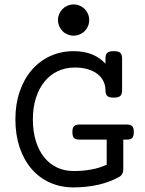

<svg xmlns="http://www.w3.org/2000/svg" viewBox="-20 -816 640 847"><path d="M235.8 -727.5Q235.8 -741.7 241.2 -754.4Q246.6 -767.1 255.9 -776.4Q265.1 -785.6 277.8 -791Q290.5 -796.4 304.7 -796.4Q318.8 -796.4 331.5 -791Q344.2 -785.6 353.5 -776.4Q362.8 -767.1 368.2 -754.4Q373.5 -741.7 373.5 -727.5Q373.5 -713.4 368.2 -700.7Q362.8 -688 353.5 -678.7Q344.2 -669.4 331.5 -664.1Q318.8 -658.7 304.7 -658.7Q290.5 -658.7 277.8 -664.1Q265.1 -669.4 255.9 -678.7Q246.6 -688 241.2 -700.7Q235.8 -713.4 235.8 -727.5ZM330.1 -200.2Q313.5 -200.2 306.4 -207.5Q299.3 -214.8 299.3 -233.4Q299.3 -252 306.4 -259.3Q313.5 -266.6 330.1 -266.6H539.6Q556.2 -266.6 563.2 -259.3Q570.3 -252 570.3 -233.4Q570.3 -214.8 563.2 -207.5Q556.2 -200.2 539.6 -200.2H523.9V-69.8Q523.9 -45.9 506.3 -36.1Q465.8 -12.7 413.6 -1Q361.3 10.7 304.7 10.7Q247.1 10.7 199.7 -10.7Q152.3 -32.2 118.7 -71.5Q85 -110.8 66.4 -166.3Q47.9 -221.7 47.9 -289.6Q47.9 -357.4 67.1 -412.8Q86.4 -468.3 120.6 -507.8Q154.8 -547.4 201.9 -568.8Q249 -590.3 304.7 -590.3Q352.1 -590.3 387 -575.7Q421.9 -561 445.3 -534.7V-558.6Q445.3 -575.7 453.4 -583Q461.4 -590.3 481.9 -590.3Q502.4 -590.3 510.5 -583Q518.6 -575.7 518.6 -558.6V-417Q518.6 -399.9 510.5 -392.6Q502.4 -385.3 481.9 -385.3Q461.4 -385.3 453.4 -392.6Q445.3 -399.9 445.3 -417Q445.3 -439 436.3 -457.5Q427.2 -476.1 410.2 -489.5Q393.1 -502.9 367.7 -510.5Q342.3 -518.1 309.6 -518.1Q269 -518.1 235.1 -502.2Q201.2 -486.3 176.8 -456.5Q152.3 -426.8 138.7 -384.5Q125 -342.3 125 -289.6Q125 -236.8 137.9 -194.6Q150.9 -152.3 174.3 -122.8Q197.8 -93.3 231 -77.4Q264.2 -61.5 304.7 -61.5Q346.2 -61.5 382.3 -68.1Q418.5 -74.7 450.7 -89.4V-200.2Z"/></svg>

Font: Courier Prime
Style: Regular
Weight: 400
Designer: Alan Dague-Greene
Foundry: Quote-Unquote Apps
Version: Version 1.203